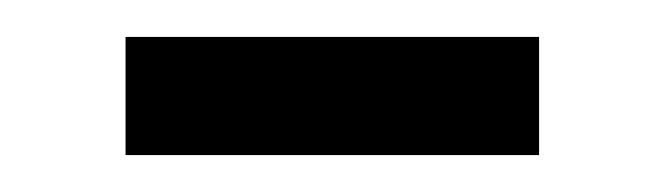

<svg xmlns="http://www.w3.org/2000/svg" viewBox="-20 51 360 104"><path d="M48 135V71H272V135Z"/></svg>

Font: Cooper Hewitt
Style: Book
Weight: 705
Designer: Village Type and Design LLC
Foundry: Cooper Hewitt Smithsonian Design Museum
Version: 1.000; ttfautohint (v1.8.1)